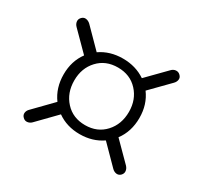

<svg xmlns="http://www.w3.org/2000/svg" viewBox="-102 -704 761 721"><g transform="rotate(30 278.5 -343.0)"><path d="M70 -163.5 146.5 -242Q115 -285 115 -343.5Q115 -401 146 -443L68.5 -521Q60 -529.5 58.8 -540Q57.5 -550.5 66 -559Q74 -567 84.2 -565.5Q94.5 -564 103 -556L181 -477Q223 -506 279 -506Q334.5 -506 376.5 -477.5L454.5 -557Q462.5 -565.5 473.2 -566.5Q484 -567.5 492 -559.5Q500.5 -551.5 499 -541.2Q497.5 -531 489.5 -523L412 -444Q443.5 -401.5 443.5 -343.5Q443.5 -284 411.5 -241.5L489 -163.5Q497 -155 498.2 -144.8Q499.5 -134.5 491.5 -126Q483.5 -118 473 -119.2Q462.5 -120.5 454 -129L376.5 -207.5Q334.5 -178.5 279 -178.5Q223 -178.5 181.5 -208L104.5 -129Q96.5 -121 86 -119.8Q75.5 -118.5 67.5 -126.5Q59 -134.5 60.2 -145Q61.5 -155.5 70 -163.5ZM279.5 -218Q332.5 -218 365.2 -253.8Q398 -289.5 398 -343.5Q398 -396.5 365.2 -432Q332.5 -467.5 279.5 -467.5Q226.5 -467.5 193.8 -432.2Q161 -397 161 -343.5Q161 -289.5 193.8 -253.8Q226.5 -218 279.5 -218Z"/></g></svg>

Font: Fraunces 72pt Soft
Style: Regular
Weight: 400
Version: Version 1.000;[b76b70a41]